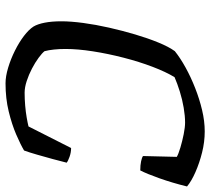

<svg xmlns="http://www.w3.org/2000/svg" viewBox="-53 -707 760 694"><g transform="rotate(90 327.0 -360.0)"><path d="M281 0Q256 0 224.5 -9.5Q193 -19 163 -34Q133 -49 110 -66.5Q87 -84 76 -101Q67 -116 62 -141.5Q57 -167 57 -202Q57 -236 63 -281Q69 -326 80 -374.5Q91 -423 104.5 -468.5Q118 -514 133.5 -552Q149 -590 165 -612Q190 -632 224.5 -651Q259 -670 298.5 -685.5Q338 -701 378 -710.5Q418 -720 455 -720Q493 -720 531 -710.5Q569 -701 602 -686.5Q635 -672 654 -656Q641 -603 624.5 -556.5Q608 -510 596 -487Q577 -487 563 -490Q549 -493 544 -497L547 -619Q537 -625 513.5 -632Q490 -639 465 -644Q440 -649 423 -649Q399 -649 369.5 -644Q340 -639 311 -630Q282 -621 259 -611Q240 -580 221.5 -531.5Q203 -483 188.5 -426.5Q174 -370 165.5 -315.5Q157 -261 157 -217Q157 -195 159 -175.5Q161 -156 165 -141Q172 -132 189 -119.5Q206 -107 228 -95.5Q250 -84 273 -76.5Q296 -69 315 -69Q338 -69 361.5 -71Q385 -73 405 -76.5Q425 -80 437 -83L515 -237Q531 -237 546.5 -231.5Q562 -226 568 -221Q563 -200 555 -171Q547 -142 539 -114Q531 -86 524 -67Q502 -54 466 -38.5Q430 -23 383 -11.5Q336 0 281 0Z"/></g></svg>

Font: Texturina 12pt
Style: Italic
Weight: 400
Italic angle: -11°
Designer: Guillermo Torres Carreño
Foundry: Omnibus-Type
Version: Version 1.002